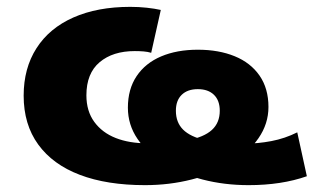

<svg xmlns="http://www.w3.org/2000/svg" viewBox="-20 -529 915 560"><path d="M403 11Q292 11 213 -19Q134 -49 91.5 -107.5Q49 -166 49 -250Q49 -330 86.5 -388.5Q124 -447 194 -478Q264 -509 360 -509Q385 -509 408 -506.5Q431 -504 449 -500L421 -375Q411 -378 399 -379Q387 -380 373 -380Q309 -380 270.5 -347.5Q232 -315 232 -251Q232 -205 255 -173.5Q278 -142 317.5 -126.5Q357 -111 409 -111Q480 -111 527.5 -120Q575 -129 598 -150Q621 -171 621 -206Q621 -236 604 -252.5Q587 -269 557 -269Q527 -269 510 -252.5Q493 -236 493 -206Q493 -172 514 -151Q535 -130 579 -120Q623 -110 693 -110Q732 -110 771.5 -117.5Q811 -125 847 -143L875 -15Q838 -2 795.5 4.5Q753 11 705 11Q634 11 570.5 -5.5Q507 -22 458 -52.5Q409 -83 381 -124Q353 -165 353 -215Q353 -269 378.5 -307Q404 -345 450 -364.5Q496 -384 557 -384Q618 -384 664.5 -365Q711 -346 737 -308.5Q763 -271 763 -217Q763 -168 734 -126Q705 -84 654.5 -53Q604 -22 539 -5.5Q474 11 403 11Z"/></svg>

Font: Nunito Sans 10pt SemiExpanded Black
Style: Regular
Weight: 900
Width: 6
Designer: Vernon Adams
Foundry: Vernon Adams
Version: Version 3.101;gftools[0.9.27]